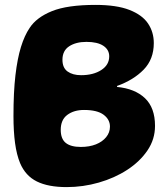

<svg xmlns="http://www.w3.org/2000/svg" viewBox="-20 -759 680 784"><path d="M252 5Q177 5 130.5 -18Q84 -41 62 -93Q48 -127 41.5 -174.5Q35 -222 35 -285Q35 -383 43 -451.5Q51 -520 65.5 -567Q80 -614 101 -645Q129 -688 192 -713.5Q255 -739 370 -739Q456 -739 508.5 -718.5Q561 -698 584.5 -663Q608 -628 608 -583Q608 -517 566.5 -474.5Q525 -432 458 -408V-404Q531 -397 572 -358Q613 -319 613 -245Q613 -190 582 -144.5Q551 -99 499.5 -65.5Q448 -32 383.5 -13.5Q319 5 252 5ZM310 -159Q345 -159 371.5 -169.5Q398 -180 413.5 -199Q429 -218 429 -242Q429 -271 403 -290.5Q377 -310 323 -310Q282 -310 255 -290Q228 -270 228 -229Q228 -192 248.5 -175.5Q269 -159 310 -159ZM311 -452Q361 -452 393.5 -473Q426 -494 426 -529Q426 -556 402 -572Q378 -588 333 -588Q290 -588 262.5 -570Q235 -552 235 -515Q235 -482 256 -467Q277 -452 311 -452Z"/></svg>

Font: DynaPuff SemiBold
Style: Regular
Weight: 600
Designer: Toshi Omagari, Jennifer Daniel
Foundry: Google Fonts
Version: Version 2.000